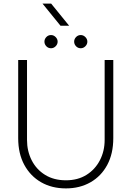

<svg xmlns="http://www.w3.org/2000/svg" viewBox="-20 -1033 730 1066"><path d="M346 13Q268 13 208.5 -21Q149 -55 115 -117.5Q81 -180 81 -266V-700H130V-256Q130 -194 156 -143Q182 -92 230.5 -62Q279 -32 346 -32Q412 -32 460 -62Q508 -92 534.5 -143Q561 -194 561 -256V-700H609V-266Q609 -180 575.5 -117.5Q542 -55 482.5 -21Q423 13 346 13ZM428.3 -765.1Q412.9 -765.1 402.3 -776.1Q391.7 -787.2 391.7 -801.7Q391.7 -816.2 402.3 -827.3Q412.9 -838.4 428.3 -838.4Q442.8 -838.4 453.9 -827.3Q465 -816.2 465 -801.7Q465 -787.2 453.9 -776.1Q442.8 -765.1 428.3 -765.1ZM263.3 -765.1Q247.9 -765.1 237.3 -776.1Q226.7 -787.2 226.7 -801.7Q226.7 -816.2 237.3 -827.3Q247.9 -838.4 263.3 -838.4Q277.8 -838.4 288.9 -827.3Q300 -816.2 300 -801.7Q300 -787.2 288.9 -776.1Q277.8 -765.1 263.3 -765.1ZM316 -890 216 -1013H264L364 -890Z"/></svg>

Font: MuseoModerno ExtraLight
Style: Regular
Weight: 200
Designer: Pablo Cosgaya, Héctor Gatti, Marcela Romero, and the Authors of The MuseoModerno Project.
Foundry: Omnibus-Type Team
Version: Version 1.001